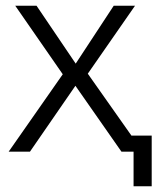

<svg xmlns="http://www.w3.org/2000/svg" viewBox="-20 -527 555 667"><path d="M10 0 198 -269 33 -507H107L243 -306L375 -507H449L285 -271L476 0H402L242 -229L84 0ZM444 120V0H418V-56H507V120Z"/></svg>

Font: TikTok Sans Light
Style: Regular
Weight: 300
Version: Version 4.000